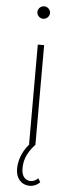

<svg xmlns="http://www.w3.org/2000/svg" viewBox="-62 -751 379 997"><g transform="rotate(5 127.5 -252.5)"><path d="M127 -655C145 -655 160 -670 160 -688C160 -705 145 -720 127 -720C109 -720 94 -705 94 -687C94 -670 109 -655 127 -655ZM174 172C164 183 151 190 135 190C109 190 88 170 88 131C88 98 92 57 144 0V-519H111V0H113C70 50 60 98 60 134C60 182 89 215 133 215C154 215 173 206 186 192Z"/></g></svg>

Font: Talent ExtraLight
Style: Regular
Weight: 200
Designer: Mike Powis
Version: Version 1.001;hotconv 1.0.109;makeotfexe 2.5.65596